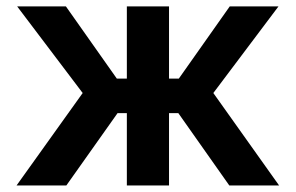

<svg xmlns="http://www.w3.org/2000/svg" viewBox="-20 -565 901 585"><path d="M30.5 0 231.9 -281.6 32.3 -545.5H180.8L335.9 -325.6H366.5V-545.5H495V-325.6H524.9L680 -545.5H828.5L630 -281.6L830.3 0H678.6L523.4 -220.2H495V0H366.5V-220.2H338.1L182.2 0Z"/></svg>

Font: InterMG SemiBold
Style: Regular
Weight: 600
Designer: Rasmus Andersson
Foundry: rsms
Version: Version 3.019;December 26, 2023;FontCreator 15.0.0.2955 64-b